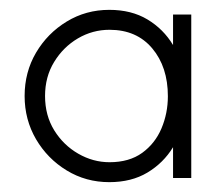

<svg xmlns="http://www.w3.org/2000/svg" viewBox="-20 -735 438 390"><path d="M202 -365Q154.5 -365 115.5 -388.8Q76.5 -412.5 53.2 -452.2Q30 -492 30 -540Q30 -588.5 53.2 -628Q76.5 -667.5 115.5 -691.2Q154.5 -715 202 -715Q247 -715 279.5 -695.5Q312 -676 331.5 -643.5V-705.5H368.5V-373.5H331.5V-436Q312 -404 279.5 -384.5Q247 -365 202 -365ZM71.5 -540Q71.5 -500.5 90.2 -470.2Q109 -440 139 -422.8Q169 -405.5 202.5 -405.5Q242.5 -405.5 268.8 -424.5Q295 -443.5 308 -474.2Q321 -505 321 -539.5Q321 -599 289.2 -636.8Q257.5 -674.5 202.5 -674.5Q168 -674.5 138.2 -657Q108.5 -639.5 90 -609.2Q71.5 -579 71.5 -540Z"/></svg>

Font: Urbanist ExtraLight
Style: Regular
Weight: 200
Designer: Corey Hu
Foundry: Corey Hu
Version: Version 1.330; ttfautohint (v1.8.4.7-5d5b)